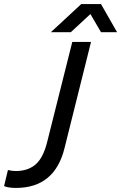

<svg xmlns="http://www.w3.org/2000/svg" viewBox="-67 -918 595 943"><path d="M11 5Q-26 5 -47 -4L-28 -83Q-8 -78 10 -78Q71 -78 108.5 -111Q146 -144 165 -222L288 -712H380L250 -191Q202 5 11 5ZM429 -898 508 -760H429L377 -849L281 -760H183L332 -898Z"/></svg>

Font: CST
Style: Italic
Weight: 400
Italic angle: -14°
Version: Version 1.00